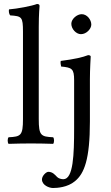

<svg xmlns="http://www.w3.org/2000/svg" viewBox="-20 -718 555 961"><path d="M337 -599C337 -573 361 -547 385 -547C413 -547 437 -573.9 437 -595C437 -619 416 -647 389 -647C365 -647 337 -623 337 -599ZM351 -317V-76C351 56 347 179 297 179C286 179 273 175 266 168C256 158 244 142 222 142C211 142 190 162 190 180C190 209 226 223 245 223C266 223 318 220 355 189C402 151 430 79 430 -110V-321C430 -371 434 -435 434 -435C434 -439 429 -442 421 -442C393 -431 353 -422 284 -413C282 -407 284 -391 286 -385C340 -380 351 -374 351 -317ZM95 -122C95 -39 84 -34 23 -31C17 -25 17 -4 23 2C58 1 95 0 135 0C175 0 213 1 246 2C252 -4 252 -25 246 -31C185 -34 174 -39 174 -122V-583C174 -648 178 -688 178 -688C178 -695 174 -698 165 -698C140 -688 65 -674 25 -671C23 -663 25 -647 31 -641C89 -637 95 -634 95 -559Z"/></svg>

Font: Libertinus Serif
Style: Regular
Weight: 400
Designer: Philipp H. Poll
Foundry: Khaled Hosny
Version: Version 6.2